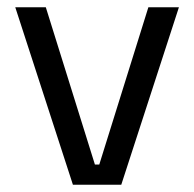

<svg xmlns="http://www.w3.org/2000/svg" viewBox="-20 -508 534 528"><path d="M253 -55.5 388 -488H472L313.5 0H180.5L22 -488H106L241 -55.5Z"/></svg>

Font: Anek Telugu
Style: Regular
Weight: 400
Designer: Omkar Bhoir (Telugu), Yesha Goshar (Latin)
Foundry: Ek Type
Version: Version 1.003